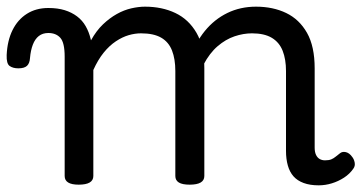

<svg xmlns="http://www.w3.org/2000/svg" viewBox="-75 -539 1085 576"><path d="M161 15Q140 15 129.5 8.5Q119 2 119 -11V-369Q119 -411 106 -425.5Q93 -440 70 -440Q53 -440 41.5 -431Q30 -422 23.5 -405Q17 -388 15 -365Q14 -349 6 -341.5Q-2 -334 -20 -334Q-36 -334 -46 -341Q-56 -348 -55 -374Q-53 -417 -37.5 -448.5Q-22 -480 5.5 -497.5Q33 -515 70 -515Q98 -515 119 -508.5Q140 -502 156 -490Q172 -478 182 -460.5Q192 -443 197 -422L198 -418Q214 -447 234 -466Q254 -485 275.5 -497Q297 -509 319 -514Q341 -519 360 -519Q411 -519 451 -500Q491 -481 514.5 -440.5Q538 -400 538 -334V-11Q538 2 527 8.5Q516 15 494 15Q472 15 461.5 8.5Q451 2 451 -11V-326Q451 -362 441 -387.5Q431 -413 408.5 -426Q386 -439 348 -439Q330 -439 311 -433.5Q292 -428 272.5 -415Q253 -402 236 -381Q219 -360 205 -329V-11Q205 2 194 8.5Q183 15 161 15ZM881 17Q855 17 836 10Q817 3 805.5 -10Q794 -23 788.5 -42.5Q783 -62 783 -86V-326Q783 -361 773 -386.5Q763 -412 740.5 -425.5Q718 -439 681 -439Q655 -439 628.5 -430Q602 -421 578 -400.5Q554 -380 535.5 -345Q517 -310 506 -259H480Q480 -316 495.5 -363.5Q511 -411 539.5 -446Q568 -481 607 -500Q646 -519 693 -519Q744 -519 783.5 -500Q823 -481 846 -440.5Q869 -400 869 -334V-96Q869 -83 873 -74.5Q877 -66 884 -62Q891 -58 900 -58Q912 -58 919 -61Q926 -64 932 -69Q938 -74 946 -80Q953 -85 963 -82.5Q973 -80 981 -69Q987 -62 989 -51.5Q991 -41 985 -33Q974 -17 957 -6Q940 5 920.5 11Q901 17 881 17Z"/></svg>

Font: Playwrite CL
Style: Regular
Weight: 400
Designer: Veronika Burian, José Scaglione
Foundry: TypeTogether
Version: Version 1.002